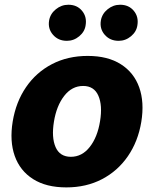

<svg xmlns="http://www.w3.org/2000/svg" viewBox="-20 -792 659 822"><path d="M263.8 10.3Q177.9 10.3 121.8 -25.2Q65.7 -60.7 43.1 -124.3Q20.6 -187.9 34.4 -272Q48.3 -355.8 91.6 -419Q134.9 -482.2 202.4 -517.4Q269.9 -552.6 355.5 -552.6Q441.4 -552.6 497.3 -517Q553.3 -481.5 576 -418Q598.7 -354.4 584.9 -269.9Q571 -186.4 527.5 -123.2Q484 -60 416.7 -24.9Q349.4 10.3 263.8 10.3ZM283.4 -120.7Q331.3 -120.7 364.3 -162.8Q397.4 -204.9 408.4 -273.4Q419.4 -340.6 401.1 -382.3Q382.8 -424 335.9 -424Q288 -424 255 -381.6Q221.9 -339.1 210.9 -271Q199.9 -203.5 218 -162.1Q236.2 -120.7 283.4 -120.7ZM266.3 -617.2Q229.4 -617.2 206.9 -643.1Q184.3 -669 190.3 -704.5Q195.3 -733 219.1 -752.3Q242.9 -771.7 272.7 -771.7Q309.7 -771.7 331.1 -745.9Q352.6 -720.2 346.6 -683.9Q342.7 -656.2 319.2 -636.7Q295.8 -617.2 266.3 -617.2ZM487.9 -617.2Q451 -617.2 428.4 -643.1Q405.9 -669 411.9 -704.5Q416.9 -733 440.7 -752.3Q464.5 -771.7 494.3 -771.7Q531.2 -771.7 552.7 -745.9Q574.2 -720.2 568.2 -683.9Q564.3 -656.2 540.8 -636.7Q517.4 -617.2 487.9 -617.2Z"/></svg>

Font: Inter UI Extra Bold
Style: Italic
Weight: 800
Italic angle: 9.39999°
Designer: Rasmus Andersson
Foundry: rsms
Version: 3.2;8d6f07862